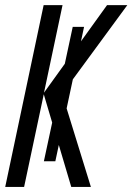

<svg xmlns="http://www.w3.org/2000/svg" viewBox="-20 -734 520 754"><path d="M152.3 -100.6 265.6 -628.4H310.1L197.3 -100.6ZM0.5 0 151.4 -713.9H225.6L152.8 -370.1L400.4 -713.9H480L224.1 -365.2L336.9 0H259.8L151.9 -363.8L74.7 0Z"/></svg>

Font: Open Sans Condensed
Style: Italic
Weight: 400
Width: 3
Italic angle: -12°
Designer: Monotype Design Team
Foundry: Monotype Imaging Inc.
Version: Version 3.000